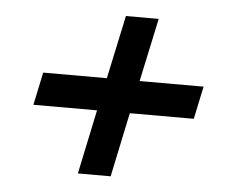

<svg xmlns="http://www.w3.org/2000/svg" viewBox="-43 -610 735 607"><g transform="rotate(5 325.0 -306.5)"><path d="M88 -360H290L333 -561H437L394 -360H597L575 -256H372L329 -52H225L268 -256H66Z"/></g></svg>

Font: Azeret Mono Medium
Style: Italic
Weight: 500
Italic angle: -12°
Designer: Martin Vácha
Foundry: Displaay
Version: Version 1.000; Glyphs 3.0.3, build 3074